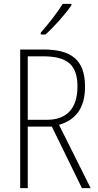

<svg xmlns="http://www.w3.org/2000/svg" viewBox="-20 -1062 507 989"><path d="M348 -1035V-1042H303C273 -994 233 -943 190 -894V-884H214C257 -922 316 -988 348 -1035ZM203 -807H84V-93H123V-410H247L402 -93H447L284 -419C371 -444 418 -507 418 -615C418 -758 343 -807 203 -807ZM200 -772C326 -772 379 -729 379 -616C379 -498 318 -445 223 -445H123V-772Z"/></svg>

Font: Noto Sans Kannada UI Condensed ExtraLight
Style: Regular
Weight: 200
Width: 3
Designer: Jelle Bosma - Monotype Design Team
Foundry: Monotype Imaging Inc.
Version: Version 2.005